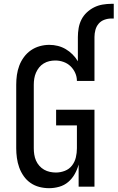

<svg xmlns="http://www.w3.org/2000/svg" viewBox="-20 -978 616 1006"><path d="M237 8Q211 8 186 1.5Q161 -5 140 -19.5Q119 -34 104 -55.5Q89 -77 80.5 -101Q72 -125 68.5 -150.5Q65 -176 65 -201V-534Q65 -560 68.5 -585Q72 -610 81 -634Q90 -658 105.5 -679Q121 -700 142 -714.5Q163 -729 188 -736Q213 -743 238 -743Q261 -743 283 -737.5Q305 -732 324.5 -720.5Q344 -709 360 -693Q376 -677 388 -657V-784Q388 -807 392 -830.5Q396 -854 406.5 -875Q417 -896 434.5 -912.5Q452 -929 473 -939.5Q494 -950 517.5 -954Q541 -958 564 -958H576V-881H564Q545 -881 527 -874.5Q509 -868 497 -854Q485 -840 480 -821.5Q475 -803 475 -784V-554H383Q383 -576 374 -596Q365 -616 349.5 -631Q334 -646 313 -653.5Q292 -661 270 -661Q254 -661 238.5 -657.5Q223 -654 209 -645.5Q195 -637 185 -624.5Q175 -612 168.5 -597Q162 -582 159.5 -566Q157 -550 157 -534V-201Q157 -185 159.5 -168.5Q162 -152 168.5 -137Q175 -122 186 -109.5Q197 -97 211 -89Q225 -81 241 -77.5Q257 -74 273 -74Q297 -74 320 -83Q343 -92 357.5 -111Q372 -130 377.5 -153.5Q383 -177 383 -201V-321H274V-403H475V0H392V-116Q385 -90 371.5 -66Q358 -42 337.5 -24.5Q317 -7 290.5 0.5Q264 8 237 8Z"/></svg>

Font: Iosevka Semi-Condensed Medium
Style: Regular
Weight: 500
Monospace: yes
Designer: Belleve Invis
Foundry: Belleve Invis
Version: Version 27.3.5